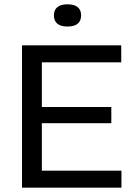

<svg xmlns="http://www.w3.org/2000/svg" viewBox="-20 -870 620 890"><path d="M82 0V-660H174V0ZM129 0V-79H543V0ZM129 -299V-374H496V-299ZM129 -581V-660H542V-581ZM293 -747Q262 -747 246 -760Q230 -773 230 -799Q230 -824 246 -837Q262 -850 293 -850Q324 -850 340 -837Q356 -824 356 -799Q356 -773 340 -760Q324 -747 293 -747Z"/></svg>

Font: Bricolage Grotesque 24pt
Style: Regular
Weight: 400
Designer: Mathieu Triay
Foundry: Atelier Triay
Version: Version 1.001;gftools[0.9.33.dev8+g029e19f]